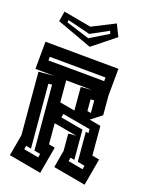

<svg xmlns="http://www.w3.org/2000/svg" viewBox="-127 -927 738 999"><g transform="rotate(15 242.0 -427.0)"><path d="M15 -48 46 -164V-506H131L27 -516L41 -666L444 -628L430 -480V-374L368 -334L430 -317V-157L469 -146L430 0L254 -48L279 -142V-235H322L197 -269V-155L230 -146L191 0ZM81 -576 389 -547 391 -567 83 -596ZM279 -486H340L197 -500V-381L279 -359ZM112 -459V-109L84 -117L79 -97L160 -75L165 -95L132 -104V-459ZM345 -437V-374L365 -369V-437ZM365 -268 380 -264V-286L228 -327L223 -307L345 -274V-111L323 -117L318 -97L399 -75L404 -95L365 -106ZM82 -788 96 -843 246 -802 375 -854 401 -787 270 -700ZM250 -764 128 -806 125 -793 251 -741 356 -793 351 -808Z"/></g></svg>

Font: Blaka Hollow
Style: Regular
Weight: 400
Designer: Mohamed Gaber
Foundry: Kief Type Foundry
Version: Version 1.003; ttfautohint (v1.8.4.7-5d5b)